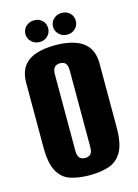

<svg xmlns="http://www.w3.org/2000/svg" viewBox="-114 -797 627 873"><g transform="rotate(-15 199.5 -361.0)"><path d="M198 12Q147 12 108.5 -0.5Q70 -13 48.5 -51Q27 -89 27 -165V-466Q27 -517 48.5 -546Q70 -575 108.5 -587.5Q147 -600 198 -600Q249 -600 288 -587.5Q327 -575 349.5 -546Q372 -517 372 -466V-166Q372 -89 349.5 -51Q327 -13 288 -0.5Q249 12 198 12ZM198 -69Q208 -69 216.5 -73Q225 -77 229 -86.5Q233 -96 233 -112V-472Q233 -487 229 -497Q225 -507 216.5 -511Q208 -515 198 -515Q188 -515 180 -511Q172 -507 167.5 -497Q163 -487 163 -472V-112Q163 -96 167.5 -86.5Q172 -77 180 -73Q188 -69 198 -69ZM135 -632Q112 -632 96.5 -647Q81 -662 81 -683Q81 -705 96.5 -719.5Q112 -734 135 -734Q158 -734 173 -719.5Q188 -705 188 -683Q188 -662 173 -647Q158 -632 135 -632ZM265 -632Q242 -632 226.5 -647Q211 -662 211 -683Q211 -705 226.5 -719.5Q242 -734 265 -734Q288 -734 303 -719.5Q318 -705 318 -683Q318 -662 303 -647Q288 -632 265 -632Z"/></g></svg>

Font: Alumni Sans Thin ExtraBold
Style: Regular
Weight: 800
Version: Version 1.018